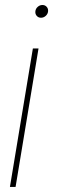

<svg xmlns="http://www.w3.org/2000/svg" viewBox="-20 -567 272 772"><path d="M19.9 184.7 112.2 -372.2H134.9L42.6 184.7ZM150.6 -546.9Q161.2 -546.9 167.8 -539.4Q174.4 -532 173.3 -521.3Q172.2 -510.7 163.9 -503.2Q155.5 -495.7 144.9 -495.7Q134.2 -495.7 127.7 -503.2Q121.1 -510.7 122.2 -521.3Q123.2 -532 131.6 -539.4Q139.9 -546.9 150.6 -546.9Z"/></svg>

Font: Inter UI Thin
Style: Italic
Weight: 100
Italic angle: -9.39999°
Designer: Rasmus Andersson
Foundry: rsms
Version: 3.2;8d6f07862